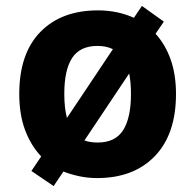

<svg xmlns="http://www.w3.org/2000/svg" viewBox="-20 -591 659 648"><path d="M574 -274Q574 -138 502.5 -64Q431 10 308 10Q277 10 248.5 4Q220 -2 194 -12L161 37L86 -14L119 -63Q84 -100 64.5 -152.5Q45 -205 45 -274Q45 -410 116 -483Q187 -556 311 -556Q376 -556 432 -531L459 -571L533 -518L505 -477Q538 -441 556 -390Q574 -339 574 -274ZM197 -274Q197 -226 206 -193L361 -425Q339 -436 309 -436Q250 -436 223.5 -395.5Q197 -355 197 -274ZM422 -274Q422 -313 416 -343L265 -117Q283 -110 310 -110Q369 -110 395.5 -151.5Q422 -193 422 -274Z"/></svg>

Font: Noto Sans Kannada
Style: Bold
Weight: 700
Designer: Jelle Bosma - Monotype Design Team
Foundry: Monotype Imaging Inc.
Version: Version 2.005; ttfautohint (v1.8.4.7-5d5b)